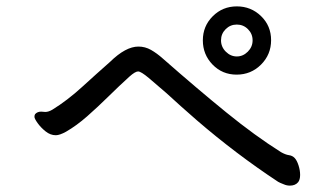

<svg xmlns="http://www.w3.org/2000/svg" viewBox="-20 -684 1040 602"><path d="M722.5 -664Q767 -664 798.5 -633.5Q830 -603 830 -558Q830 -513 798.5 -481.5Q767 -450 722 -450Q677 -450 646.5 -481.5Q616 -513 616 -557.5Q616 -602 647 -633Q678 -664 722.5 -664ZM673 -557.5Q673 -537 688 -522Q703 -507 722.5 -507Q742 -507 757 -522Q772 -537 772 -557.5Q772 -578 757.5 -592.5Q743 -607 722.5 -607Q702 -607 687.5 -592.5Q673 -578 673 -557.5ZM109 -334 122 -333Q132 -333 144 -340Q191 -369 237 -411Q283 -453 325 -490Q374 -538 414 -538Q435 -538 453.5 -527.5Q472 -517 491 -500Q598 -406 689 -332Q780 -258 861 -207Q875 -199 886 -197.5Q897 -196 904 -188.5Q911 -181 916 -165.5Q921 -150 921 -135.5Q921 -121 915 -113Q906 -102 889 -102Q879 -102 870 -106Q857 -111 852 -114Q720 -201 597 -307Q543 -354 503 -391Q471 -419 446.5 -439.5Q422 -460 413 -460Q404 -460 386 -444Q354 -415 320.5 -382Q287 -349 253.5 -319.5Q220 -290 187 -271Q167 -260 155 -260Q138 -260 123 -272Q108 -284 98 -298Q88 -312 88 -317.5Q88 -323 90 -326Q97 -334 109 -334Z"/></svg>

Font: Moon Stars Kai
Style: Bold
Weight: 700
Designer: GuiWonder
Version: Version 1.101